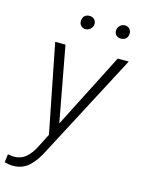

<svg xmlns="http://www.w3.org/2000/svg" viewBox="-180 -800 806 1092"><g transform="rotate(15 223.5 -253.5)"><path d="M209 -721.7Q225.1 -721.7 236.1 -711.2Q247.1 -700.7 247.1 -684.6Q247.1 -668 234.6 -655.5Q222.2 -643.1 205.1 -642.6Q188.5 -642.6 177.5 -653.8Q166.5 -665 167.5 -682.1Q170.4 -721.2 209 -721.7ZM416 -721.7Q433.1 -721.7 444.1 -710.2Q455.1 -698.7 454.1 -681.6Q451.2 -643.6 412.1 -642.6Q396 -642.6 385.3 -652.6Q374.5 -662.6 374.5 -678.7Q374.5 -695.8 386.7 -708.5Q398.9 -721.2 416 -721.7ZM167.5 85.4Q138.7 144.5 100.8 179.7Q63 214.8 6.8 214.8Q-16.1 214.8 -43 207.5L-37.1 159.2L-7.8 163.1Q37.6 164.6 67.9 139.4Q98.1 114.3 121.1 67.4L159.7 -8.3L57.1 -528.3H117.7L199.7 -85.9L425.3 -528.3H490.2Z"/></g></svg>

Font: Mardoto Light
Style: Italic
Weight: 300
Italic angle: -12°
Designer: Christian Robertson, Vahan Hovhannisyan
Foundry: Google
Version: Version 1.000